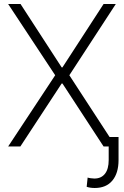

<svg xmlns="http://www.w3.org/2000/svg" viewBox="-20 -727 615 953"><path d="M286.1 -392.6H290L494.1 -707H554.7L324.2 -353.5L523.9 -46.9H568.4V67.4Q568.4 132.3 537.8 169.2Q507.3 206.1 450.2 206.1Q427.7 206.1 410.2 200.2L415 154.3Q419.9 156.2 430.4 157.7Q440.9 159.2 448.2 159.2Q482.4 159.2 501 135.5Q519.5 111.8 519.5 67.4V0H494.1L290 -312.5H286.1L81.1 0H20.5L253.9 -353.5L20.5 -707H82Z"/></svg>

Font: Pretendard ExtraLight
Style: Regular
Weight: 200
Designer: Base glyphs from Inter by Rasmus Andersson; Hangeul glyphs from Noto Sans CJK(Source Han Sans) by Jang Soo-young and Kan
Foundry: Kil Hyung-jin
Version: Version 1.309